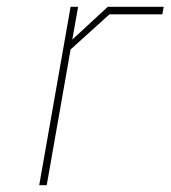

<svg xmlns="http://www.w3.org/2000/svg" viewBox="-20 -543 500 563"><path d="M95 0 187 -523H209L192 -427L296 -523H460L456 -501H301L187 -398L117 0Z"/></svg>

Font: Tomorrow Thin
Style: Italic
Weight: 250
Italic angle: -10°
Designer: Tony de Marco, Monica Rizzolli
Foundry: Just in Type
Version: Version 2.002